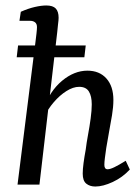

<svg xmlns="http://www.w3.org/2000/svg" viewBox="-20 -674 512 701"><path d="M328 7Q308 7 295 -3.5Q282 -14 282 -40Q282 -56 285 -78.5Q288 -101 293 -128Q296 -153 301.5 -182.5Q307 -212 311 -241.5Q315 -271 315 -293Q315 -323 304.5 -340Q294 -357 269 -357Q247 -357 222.5 -341.5Q198 -326 176.5 -301Q155 -276 142 -248L137 -274Q162 -342 206.5 -379Q251 -416 299 -416Q343 -416 368.5 -387.5Q394 -359 394 -309Q394 -284 389 -253.5Q384 -223 378 -191.5Q372 -160 368 -134Q365 -113 363 -97.5Q361 -82 361 -72Q361 -56 373 -56Q382 -56 397.5 -63.5Q413 -71 439 -87L454 -55Q427 -26 391.5 -9.5Q356 7 328 7ZM44 0 109 -517Q111 -533 113 -550Q115 -567 115 -575Q115 -587 108 -592.5Q101 -598 90 -598H51L56 -631Q83 -643 107 -648.5Q131 -654 149 -654Q173 -654 183.5 -643Q194 -632 194 -609Q194 -601 192 -586.5Q190 -572 189 -557L124 0ZM41 -465 46 -508H293L288 -465Z"/></svg>

Font: Rasa
Style: Italic
Weight: 400
Italic angle: -7.10001°
Designer: Anna Giedrys (Yrsa+Rasa design), David Brezina (Yrsa art-direction, Rasa art-direction, design)
Foundry: Rosetta Type Foundry
Version: Version 2.004